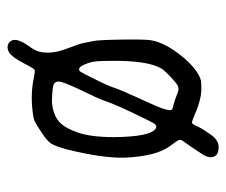

<svg xmlns="http://www.w3.org/2000/svg" viewBox="-66 -557 613 521"><g transform="rotate(-90 240.5 -296.5)"><path d="M272.5 -457Q266.6 -460 245.1 -461.4Q223.6 -462.9 213.9 -460.9Q184.6 -456.1 168.9 -440.9Q153.3 -425.8 141.6 -392.6Q128.9 -356.4 128.9 -293.9Q129.9 -192.4 153.3 -179.7Q159.2 -176.8 165 -183.6Q169.9 -190.4 194.3 -241.7Q218.8 -293 227.5 -319.3Q235.4 -340.8 252.9 -376Q275.4 -422.9 278.8 -437.5Q282.2 -452.1 272.5 -457ZM322.3 -380.9Q314.5 -393.6 306.6 -384.8Q301.8 -377.9 288.1 -349.6Q268.6 -311.5 261.7 -290Q254.9 -270.5 236.3 -230.5Q222.7 -200.2 214.8 -182.6Q207 -165 204.1 -153.8Q201.2 -142.6 202.6 -138.7Q204.1 -134.8 210 -133.8Q226.6 -129.9 252 -120.1Q259.8 -117.2 267.6 -120.1Q276.4 -125 292 -139.6Q307.6 -154.3 314.5 -164.1Q336.9 -201.2 335.9 -299.8Q335.9 -335 333.5 -349.6Q331.1 -364.3 322.3 -380.9ZM116.2 -103.5Q123 -111.3 121.1 -117.2Q119.1 -123 105.5 -140.6Q77.1 -177.7 73.2 -263.7Q71.3 -323.2 95.7 -421.9Q104.5 -453.1 110.8 -463.4Q117.2 -473.6 135.7 -486.3Q163.1 -504.9 171.9 -508.8Q180.7 -512.7 199.2 -514.6Q248 -520.5 292 -510.7Q307.6 -507.8 311 -508.8Q314.5 -509.8 328.1 -536.1Q345.7 -570.3 358.4 -578.1Q374 -586.9 385.7 -578.1Q403.3 -563.5 377 -526.4Q365.2 -510.7 361.3 -498Q357.4 -485.4 358.4 -465.8Q359.4 -446.3 371.1 -416Q382.8 -385.7 384.8 -374Q386.7 -363.3 389.6 -349.6Q392.6 -336.9 393.6 -271.5Q394.5 -206.1 391.6 -192.4Q384.8 -154.3 349.1 -110.4Q313.5 -66.4 282.2 -57.6Q253.9 -54.7 231.9 -60.1Q210 -65.4 188.5 -75.2Q172.9 -82 168 -82Q165 -82 160.2 -72.3Q153.3 -55.7 139.6 -37.1Q127 -15.6 110.4 -10.7Q101.6 -8.8 91.8 -10.7Q82 -12.7 78.1 -18.6Q67.4 -34.2 86.9 -60.5Q100.6 -82 116.2 -103.5Z"/></g></svg>

Font: JasonHandwriting4
Style: Regular
Weight: 400
Version: Version 1.01.21